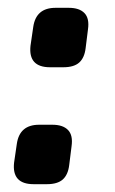

<svg xmlns="http://www.w3.org/2000/svg" viewBox="-20 -472 295 491"><path d="M156 -452Q183 -452 196 -438.5Q209 -425 205 -397L199 -349Q196 -324 182.5 -312Q169 -300 142 -300H108Q52 -300 58 -355L65 -403Q72 -452 122 -452ZM114 -153Q141 -153 154 -139.5Q167 -126 163 -98L157 -50Q154 -25 140.5 -13Q127 -1 100 -1H66Q10 -1 16 -56L23 -104Q30 -153 80 -153Z"/></svg>

Font: Exo 2
Style: Bold Italic
Weight: 700
Italic angle: -8°
Designer: Natanael Gama
Foundry: Natanael Gama
Version: Version 2.010